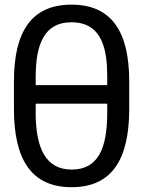

<svg xmlns="http://www.w3.org/2000/svg" viewBox="-20 -779 609 814"><path d="M283.7 14.6C455.1 14.6 527.8 -104 527.8 -316.9V-434.6C527.8 -644.5 453.1 -759.3 283.2 -759.3C113.3 -759.3 39.1 -645 39.1 -434.6V-316.9C39.1 -103.5 112.3 14.6 283.7 14.6ZM283.7 -60.1C171.9 -60.1 131.3 -154.3 131.3 -300.8V-339.4H434.6V-300.8C434.6 -148.9 395.5 -60.1 283.7 -60.1ZM131.3 -418V-452.1C131.3 -592.3 168 -684.6 282.7 -684.6C418.5 -684.6 434.6 -559.6 434.6 -452.1V-418Z"/></svg>

Font: Winston
Style: Regular
Weight: 400
Designer: Vernon Adams, Kim Jin-seong, David Berlow, Cristiano Sobral
Foundry: The Winston Project Authors
Version: Version 3.004